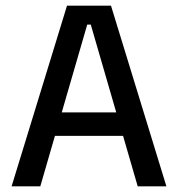

<svg xmlns="http://www.w3.org/2000/svg" viewBox="-20 -659 630 679"><path d="M21 0 217 -639H372.5L568.5 0H467L301 -572H288.5L122.5 0ZM149 -178.5V-261.5H439.5V-178.5Z"/></svg>

Font: Anek Gujarati Medium Medium
Style: Regular
Weight: 500
Version: Version 1.003